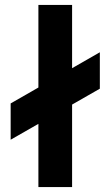

<svg xmlns="http://www.w3.org/2000/svg" viewBox="-20 -755 446 775"><path d="M23 -191V-337.5L383 -544V-397ZM135 0V-735H271V0Z"/></svg>

Font: Manrope ExtraLight ExtraBold
Style: Regular
Weight: 800
Version: Version 4.504